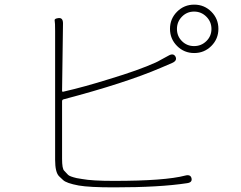

<svg xmlns="http://www.w3.org/2000/svg" viewBox="-20 -810 1040 829"><path d="M472 -1Q366 -1 320 -9Q266 -19 252 -33Q244 -41 235 -49Q218 -66 218 -120V-676Q218 -713 216 -721.5Q214 -730 233 -732Q252 -734 252 -709L248 -418Q248 -413 253 -414Q345 -435 453 -469Q579 -507 652 -540Q663 -545 673 -551L708 -570Q729 -582 738 -565Q746 -548 723 -538L674 -517Q520 -451 254 -381Q248 -379 248 -373V-124Q248 -82 257 -73Q266 -64 274 -55Q281 -48 311 -41Q323 -39 335 -37Q378 -29 472 -29Q693 -29 780 -52Q803 -58 807 -40Q811 -22 787 -19Q670 -1 472 -1ZM818.5 -581Q775 -581 744.5 -611.5Q714 -642 714 -685.5Q714 -729 744.5 -759.5Q775 -790 818.5 -790Q862 -790 892.5 -759.5Q923 -729 923 -685.5Q923 -642 892.5 -611.5Q862 -581 818.5 -581ZM818 -611Q849 -611 871 -632.5Q893 -654 893 -685Q893 -716 871 -738Q849 -760 818 -760Q787 -760 765.5 -738Q744 -716 744 -685Q744 -654 765.5 -632.5Q787 -611 818 -611Z"/></svg>

Font: Resource Han Rounded KR ExtraLight
Style: Regular
Weight: 250
Designer: Cyano Hao (round all glyphs); Ryoko NISHIZUKA 西塚涼子 (kana, bopomofo & ideographs); Paul D. Hunt (Latin, Greek & Cyrillic)
Foundry: Cyano Hao
Version: 0.990